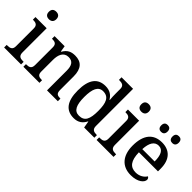

<svg xmlns="http://www.w3.org/2000/svg" viewBox="61 -1554 2355 2355"><g transform="rotate(45 1239.0 -376.5)"><path d="M164 -633C199 -633 229 -651 229 -698C229 -746 199 -763 164 -763C127 -763 99 -746 99 -698C99 -651 127 -633 164 -633ZM21 0H315V-45H302C258 -45 223 -55 223 -117V-536H29V-491H34C77 -491 113 -481 113 -423V-113C113 -55 77 -45 34 -45H21Z M355 0H634V-45H629C585 -45 552 -53 552 -112V-317C552 -402 580 -477 664 -477C739 -477 765 -427 765 -341V0H953V-45H948C903 -45 875 -54 875 -117V-352C875 -488 814 -547 708 -547C641 -547 592 -527 553 -458H548L535 -536H360V-491H365C409 -491 442 -482 442 -424V-116C442 -54 407 -45 362 -45H355Z M1236 10C1314 10 1360 -28 1390 -87H1394L1409 0H1586V-45H1578C1533 -45 1498 -56 1498 -115V-760H1298V-715H1306C1350 -715 1388 -706 1388 -649V-572C1388 -539 1389 -494 1393 -462H1387C1358 -512 1312 -546 1236 -546C1105 -546 1032 -460 1032 -267C1032 -75 1105 10 1236 10ZM1261 -57C1178 -57 1145 -126 1145 -266C1145 -405 1178 -480 1260 -480C1358 -480 1388 -405 1388 -267C1388 -125 1358 -57 1261 -57Z M1768 -633C1803 -633 1833 -651 1833 -698C1833 -746 1803 -763 1768 -763C1731 -763 1703 -746 1703 -698C1703 -651 1731 -633 1768 -633ZM1625 0H1919V-45H1906C1862 -45 1827 -55 1827 -117V-536H1633V-491H1638C1681 -491 1717 -481 1717 -423V-113C1717 -55 1681 -45 1638 -45H1625Z M2308 -629C2337 -629 2362 -645 2362 -688C2362 -732 2337 -747 2308 -747C2277 -747 2253 -732 2253 -688C2253 -645 2277 -629 2308 -629ZM2113 -629C2143 -629 2168 -645 2168 -688C2168 -732 2143 -747 2113 -747C2083 -747 2059 -732 2059 -688C2059 -645 2083 -629 2113 -629ZM2225 10C2351 10 2409 -50 2409 -93C2409 -112 2397 -125 2386 -130C2362 -91 2314 -56 2245 -56C2151 -56 2102 -117 2099 -260H2430V-307C2430 -465 2348 -547 2215 -547C2068 -547 1986 -451 1986 -264C1986 -91 2073 10 2225 10ZM2315 -317H2101C2106 -429 2145 -490 2214 -490C2288 -490 2315 -421 2315 -317Z"/></g></svg>

Font: Noto Serif Devanagari Medium
Style: Regular
Weight: 500
Designer: Universal Thirst, Indian Type Foundry and the Monotype Design Team
Foundry: Monotype Imaging Inc.
Version: Version 2.004